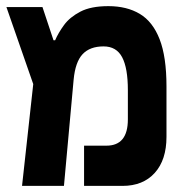

<svg xmlns="http://www.w3.org/2000/svg" viewBox="-20 -609 626 629"><path d="M52.2 0 88.9 -333.5 1 -585.9H119.1L155.3 -477.1H160.6Q170.9 -501 189.7 -526.9Q208.5 -552.7 243.2 -570.8Q277.8 -588.9 335 -588.9Q395.5 -588.9 438 -563.5Q480.5 -538.1 502.9 -480.5Q525.4 -422.9 525.4 -325.7V-160.6Q525.4 -85.4 487.1 -42.7Q448.7 0 381.3 0H255.4V-131.8H328.6Q398.9 -131.8 398.9 -217.8V-313.5Q398.9 -386.2 380.1 -421.6Q361.3 -457 319.3 -457Q274.4 -457 250.5 -431.4Q226.6 -405.8 221.2 -347.7L189.5 0Z"/></svg>

Font: Cascadia Code NF
Style: Bold
Weight: 700
Monospace: yes
Designer: Aaron Bell
Foundry: Saja Typeworks
Version: Version 2404.023; ttfautohint (v1.8.4)